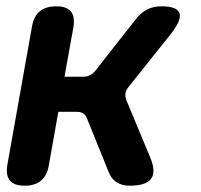

<svg xmlns="http://www.w3.org/2000/svg" viewBox="-20 -580 640 610"><path d="M57.8 10Q25.3 10 11.6 -6.3Q-2.1 -22.5 3.3 -56L81.3 -494Q86.7 -527.5 106 -543.7Q125.3 -560 158.8 -560Q191.3 -560 205 -543.7Q218.7 -527.5 213.3 -494L184.9 -336.3H244.7Q256.8 -336.3 266.4 -341.4Q275.9 -346.4 283.9 -356.5L410.2 -517.3Q426.4 -539 446.8 -549.5Q467.3 -560 492.3 -560Q541.7 -560 549.9 -539.1Q558 -518.3 525.3 -475.3L388.1 -303.3Q380.1 -293.2 378.6 -282.9Q377.1 -272.7 381.1 -262.6L458.4 -77Q475.9 -33.3 459.8 -11.7Q443.7 10 392.3 10Q367.6 10 350.5 -0.9Q333.5 -11.7 325.1 -33.7L256.2 -204.2Q252.2 -214.3 244.5 -219.5Q236.8 -224.7 224.7 -224.7H165.3L135.3 -56Q129.9 -22.5 110.6 -6.3Q91.3 10 57.8 10Z"/></svg>

Font: Maple Mono
Style: Italic
Weight: 400
Italic angle: -10°
Monospace: yes
Designer: subframe7536
Version: Version 7.300